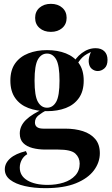

<svg xmlns="http://www.w3.org/2000/svg" viewBox="-20 -792 585 1000"><path d="M216 188Q157 188 109 177Q61 166 33 144.5Q5 123 5 90Q5 58 33 33Q61 8 115 -5L122 11Q103 22 93 41Q83 60 83 81Q83 124 122.5 147.5Q162 171 228 171Q273 171 311 159Q349 147 372 122Q395 97 395 60Q395 29 372.5 8Q350 -13 283 -13H217Q180 -13 149.5 -21Q119 -29 101 -47Q83 -65 83 -97Q83 -136 115 -167.5Q147 -199 215 -229L226 -220Q201 -207 181.5 -192Q162 -177 162 -154Q162 -122 206 -122H319Q371 -122 411.5 -109Q452 -96 476 -68Q500 -40 500 6Q500 54 469 95.5Q438 137 375.5 162.5Q313 188 216 188ZM225 -213Q171 -213 127.5 -229.5Q84 -246 59 -281.5Q34 -317 34 -372Q34 -427 59 -462Q84 -497 127.5 -514Q171 -531 225 -531Q280 -531 323 -514Q366 -497 391 -462Q416 -427 416 -372Q416 -317 391 -281.5Q366 -246 323 -229.5Q280 -213 225 -213ZM225 -231Q255 -231 272.5 -261.5Q290 -292 290 -372Q290 -452 272.5 -482.5Q255 -513 225 -513Q195 -513 177.5 -482.5Q160 -452 160 -372Q160 -292 177.5 -261.5Q195 -231 225 -231ZM376 -446 357 -453Q372 -490 406 -515.5Q440 -541 478 -541Q507 -541 523.5 -525Q540 -509 540 -480Q540 -450 524 -436Q508 -422 489 -422Q472 -422 458 -433.5Q444 -445 442 -469.5Q440 -494 458 -531L468 -527Q429 -512 410 -494Q391 -476 376 -446ZM245 -772Q281 -772 304 -752Q327 -732 327 -699Q327 -666 304 -646Q281 -626 245 -626Q209 -626 186 -646Q163 -666 163 -699Q163 -732 186 -752Q209 -772 245 -772Z"/></svg>

Font: Playfair Display SemiBold
Style: Regular
Weight: 600
Designer: Claus Eggers Sørensen
Foundry: Claus Eggers Sørensen
Version: Version 1.203